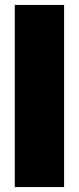

<svg xmlns="http://www.w3.org/2000/svg" viewBox="-20 -759 320 779"><path d="M40 -739H240V0H40Z"/></svg>

Font: Prompt ExtraBold
Style: Regular
Weight: 800
Designer: Katatrad Team
Foundry: CadsonDemak
Version: Version 1.001